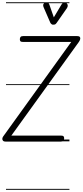

<svg xmlns="http://www.w3.org/2000/svg" viewBox="-58 -1250 730 1698"><path d="M-6 2.5Q-23.5 2.5 -30.5 -4.8Q-37.5 -12 -37.5 -21.5Q-37.5 -32.5 -30 -43L572 -879H148Q129 -879 123.2 -884.8Q117.5 -890.5 117.5 -903Q117.5 -914.5 123.5 -922.8Q129.5 -931 148 -931H621.5Q639 -931 645.5 -926Q652 -921 652 -909Q652 -903.5 649 -896Q646 -888.5 640.5 -880.5L42.5 -51H478Q497.5 -51 503.5 -45Q509.5 -39 509.5 -27.5Q509.5 -15 503.2 -6.2Q497 2.5 478 2.5ZM-6 2.5Q-23.5 2.5 -30.5 -4.8Q-37.5 -12 -37.5 -21.5Q-37.5 -32.5 -30 -43L572 -879H148Q129 -879 123.2 -884.8Q117.5 -890.5 117.5 -903Q117.5 -914.5 123.5 -922.8Q129.5 -931 148 -931H621.5Q639 -931 645.5 -926Q652 -921 652 -909Q652 -903.5 649 -896Q646 -888.5 640.5 -880.5L42.5 -51H478Q497.5 -51 503.5 -45Q509.5 -39 509.5 -27.5Q509.5 -15 503.2 -6.2Q497 2.5 478 2.5ZM410 -1031.5Q405.5 -1031.5 398.2 -1036.2Q391 -1041 387 -1049L330 -1180.5Q320.5 -1201 325.8 -1212.8Q331 -1224.5 341 -1227.5Q354.5 -1231.5 365 -1226.2Q375.5 -1221 379 -1208L418 -1096.5L484 -1207Q495.5 -1226.5 509.2 -1227.2Q523 -1228 531.5 -1221Q541.5 -1211.5 541.2 -1200Q541 -1188.5 533.5 -1177.5L442.5 -1047Q434 -1034.5 425.8 -1033Q417.5 -1031.5 410 -1031.5ZM-5 420.5H556V428.5H-5ZM-5 -16H556V0H-5ZM-5 -505.5H556V-497.5H-5ZM-5 -1230H556V-1222H-5Z"/></svg>

Font: Edu VIC WA NT Pre Guide
Style: Regular
Weight: 400
Designer: Tina and Corey Anderson, Eben Sorkin, Mirko Velimirovic
Foundry: Google for Education
Version: Version 1.000